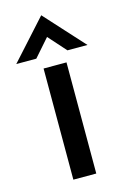

<svg xmlns="http://www.w3.org/2000/svg" viewBox="-143 -761 534 814"><g transform="rotate(-15 124.0 -354.0)"><path d="M74.7 0V-487.8H175.3V0ZM-32.2 -536.1 123.5 -708.5 280.3 -536.1H192.4L123.5 -613.3L55.7 -536.1Z"/></g></svg>

Font: Acari Sans SemiBold
Style: Regular
Weight: 600
Designer: Alfredo Marco Pradil and Stefan Peev
Foundry: Hanken Design Co.
Version: Version 1.045;January 11, 2019;FontCreator 11.5.0.2425 64-bi